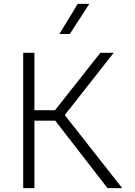

<svg xmlns="http://www.w3.org/2000/svg" viewBox="-20 -973 697 993"><path d="M536 0 244 -377 499 -700H568L315 -378L612 0ZM100 0V-700H158V-403H285V-349H158V0ZM287 -797 382 -953H442L341 -797Z"/></svg>

Font: Geologica-Sharp
Style: Regular
Weight: 100
Designer: Sindre Bremnes, Frode Helland
Foundry: Monokrom Skriftforlag AS
Version: Version 1.010;gftools[0.9.28]